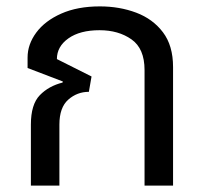

<svg xmlns="http://www.w3.org/2000/svg" viewBox="-20 -578 640 598"><path d="M76.2 0V-189.9Q76.2 -252.9 104 -281.5Q131.8 -310.1 174.8 -320.8L175.8 -324.2L65.9 -366.2V-398.9Q65.9 -439.9 93 -476.6Q120.1 -513.2 170.7 -535.6Q221.2 -558.1 291 -558.1Q352.1 -558.1 404.1 -538.6Q456.1 -519 487.5 -477.5Q519 -436 519 -369.1V0H430.2V-359.9Q430.2 -426.8 389.6 -455.3Q349.1 -483.9 290 -483.9Q229 -483.9 193.1 -458.5Q157.2 -433.1 157.2 -394L265.1 -339.8L256.8 -292Q220.2 -292 192.6 -267.6Q165 -243.2 165 -189.9V0Z"/></svg>

Font: Kurinto Seri
Style: Regular
Weight: 400
Designer: Kurinto was developed by Clint Goss from a range of fonts that are compatible with the SIL Open Font License Version 1.1
Foundry: Clinton F. Goss
Version: Version 2.196; July 25, 2020